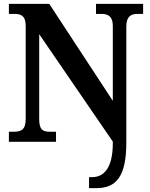

<svg xmlns="http://www.w3.org/2000/svg" viewBox="-20 -734 776 994"><path d="M441 240H479C580 240 634 182 634 4V-597C634 -649 658 -662 692 -662H721V-714H477V-662H506C538 -662 564 -650 564 -601V-212L235 -714H26V-662H55C86 -662 113 -654 113 -601V-117C113 -60 87 -52 49 -52H26V0H270V-52H240C203 -52 183 -60 183 -117V-557L564 -1V9C564 134 518 183 458 183H441Z"/></svg>

Font: Noto Serif SemiCondensed
Style: Bold
Weight: 700
Width: 4
Designer: Monotype Design Team
Foundry: Monotype Imaging Inc.
Version: Version 2.015